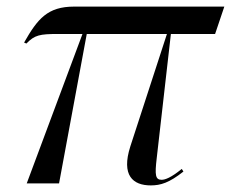

<svg xmlns="http://www.w3.org/2000/svg" viewBox="-20 -556 700 582"><path d="M61 0H159L243 -453H486L375 -112C347 -24 383 6 437 6C467 6 493 -2 536 -36L531 -44C498 -17 480 -11 470 -11C451 -11 449 -25 455 -76L498 -453H632L660 -536H205C124 -536 94 -499 53 -427L60 -424C85 -450 101 -453 156 -453H230Z"/></svg>

Font: Noto Serif Display SemiCondensed
Style: Italic
Weight: 400
Width: 4
Italic angle: -12°
Designer: Monotype Design Team
Foundry: Monotype Imaging Inc.
Version: Version 2.009